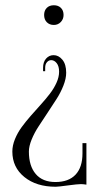

<svg xmlns="http://www.w3.org/2000/svg" viewBox="-20 -586 375 731"><path d="M27 0ZM27 -9Q27 -32 36.9 -56.2Q46.8 -80.5 62.4 -101.9Q78 -123.2 97 -144.9Q116 -166.5 135 -187.5Q154 -208.5 169.6 -228.8Q185.2 -249 195.1 -270.9Q205 -292.8 205 -313Q205 -334 195.9 -345.5Q186.8 -357 175 -357Q165.5 -357 158.8 -349.2Q152 -341.5 152 -328V-315H144V-328Q144 -350.2 155.6 -363.1Q167.2 -376 184 -376Q203.2 -376 217.6 -358.6Q232 -341.2 232 -309Q232 -287 221.5 -260.2Q211 -233.5 195.2 -208.9Q179.5 -184.2 161 -156.5Q142.5 -128.8 126.8 -104.6Q111 -80.5 100.5 -54.9Q90 -29.2 90 -9Q90 45.8 116 76.4Q142 107 191 107Q241.2 107 267.6 79Q294 51 294 -2V-41H309V117Q297 115 288 115Q275.2 115 238.2 120Q201.2 125 192 125Q118.5 125 72.8 88Q27 51 27 -9ZM185 -491Q168.5 -491 158.2 -501.4Q148 -511.8 148 -529Q148 -545.8 158 -555.9Q168 -566 185 -566Q201.8 -566 211.9 -556Q222 -546 222 -529Q222 -513.2 211.4 -502.1Q200.8 -491 185 -491Z"/></svg>

Font: FogtwoNo5
Style: Regular
Weight: 400
Designer: gluk (gluksza@wp.pl)
Foundry: gluk (gluksza@wp.pl)
Version: Version 0.87